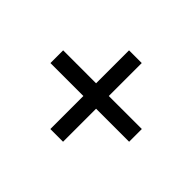

<svg xmlns="http://www.w3.org/2000/svg" viewBox="-105 -753 785 785"><g transform="rotate(-45 287.5 -360.5)"><path d="M324.5 -132.5V-323.5H515V-397H324.5V-587.5H251V-397H60V-323.5H251V-132.5Z"/></g></svg>

Font: Hauora Medium
Style: Regular
Weight: 500
Designer: Wayne Shih
Foundry: WCYS
Version: Version 1.001;hotconv 1.0.109;makeotfexe 2.5.65596